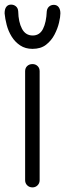

<svg xmlns="http://www.w3.org/2000/svg" viewBox="-40 -803 282 833"><path d="M101 10Q87 10 78 1Q69 -8 69 -21V-494Q69 -508 78 -516.5Q87 -525 101 -525Q114 -525 123 -516.5Q132 -508 132 -494V-21Q132 -8 123 1Q114 10 101 10ZM101 -591Q70 -591 47.5 -606Q25 -621 10.5 -644.5Q-4 -668 -11 -695Q-18 -722 -20 -745Q-20 -764 -12.5 -773.5Q-5 -783 8 -783Q20 -783 29 -775.5Q38 -768 39 -754Q40 -707 55.5 -678Q71 -649 102 -649Q132 -649 146.5 -677.5Q161 -706 163 -755Q164 -763 168 -769Q172 -775 178.5 -778.5Q185 -782 193 -782Q207 -782 214.5 -772Q222 -762 222 -745Q222 -730 216 -704.5Q210 -679 196.5 -653Q183 -627 160 -609Q137 -591 101 -591Z"/></svg>

Font: National Park Light
Style: Regular
Weight: 300
Designer: Andrea Herstowski, Ben Hoepner
Version: Version 1.009